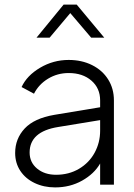

<svg xmlns="http://www.w3.org/2000/svg" viewBox="-20 -804 583 836"><path d="M46 -138Q46 -200 87.5 -244.5Q129 -289 217 -304L416 -337V-367Q416 -420 378 -453Q340 -486 279 -486Q230 -486 189.5 -461.5Q149 -437 128 -396L74 -425Q97 -475 154.5 -509Q212 -543 279 -543Q336 -543 381 -520.5Q426 -498 451 -458Q476 -418 476 -367V0H416V-92Q390 -47 337.5 -17.5Q285 12 220 12Q171 12 131 -7Q91 -26 68.5 -60Q46 -94 46 -138ZM224 -43Q280 -43 324 -69Q368 -95 392 -139Q416 -183 416 -235V-281L233 -251Q109 -231 109 -140Q109 -97 141.5 -70Q174 -43 224 -43ZM257 -784H314L434 -640H377L286 -747L196 -640H139Z"/></svg>

Font: BLUETTI 2.0 Extralight
Style: Roman
Weight: 200
Designer: Stijn de Vries
Foundry: tokotype
Version: Version 2.005;October 31, 2023;FontCreator 14.0.0.2814 64-bi